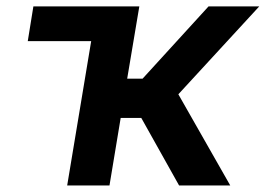

<svg xmlns="http://www.w3.org/2000/svg" viewBox="-20 -565 810 585"><path d="M404.5 -545.5H81.7L64.6 -439.6H257.8L184.7 0H313.6L347.7 -205.6H410.5L525.6 0H681.5L523.4 -277.7L769.9 -545.5H615.4L414.4 -325.3H367.5Z"/></svg>

Font: Margiela Sans Semi Bold
Style: Italic
Weight: 600
Italic angle: -9.39999°
Designer: Stefan Endress, Andreas Faust
Version: Version 1.100;FEAKit 1.0